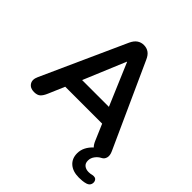

<svg xmlns="http://www.w3.org/2000/svg" viewBox="-236 -882 1247 1247"><g transform="rotate(45 387.5 -259.0)"><path d="M684 195Q628 195 596 167Q564 139 564 91Q564 61 577.5 35Q591 9 614 -12Q601 -24 590 -50L543 -160H204L157 -50Q144 -19 129 -5.5Q114 8 85 8Q49 8 33 -16.5Q17 -41 34 -78L295 -656Q309 -686 329 -699.5Q349 -713 374 -713Q400 -713 419.5 -699.5Q439 -686 452 -656L714 -78Q727 -50 721.5 -29Q716 -8 697 1Q677 11 662 31Q647 51 647 75Q647 100 663 112.5Q679 125 703 125Q720 125 733 121Q759 116 768.5 130Q778 144 773 162Q768 180 747 187Q731 192 714.5 193.5Q698 195 684 195ZM372 -558 251 -268H497L374 -558Z"/></g></svg>

Font: Chiron GoRound TC SB
Style: Regular
Weight: 500
Designer: Ryoko NISHIZUKA 西塚涼子 (kana, bopomofo & ideographs); Paul D. Hunt (Latin, Greek & Cyrillic); Sandoll Communications 산돌커뮤니
Foundry: Adobe
Version: Version 1.000;hotconv 1.1.1;makeotfexe 2.6.0